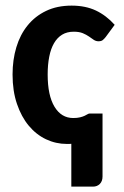

<svg xmlns="http://www.w3.org/2000/svg" viewBox="-20 -513 447 694"><path d="M361.8 -378.9Q356.4 -372.1 351.1 -367.9Q345.7 -363.8 335.9 -363.8Q326.7 -363.8 318.8 -369.1Q311 -374.5 301.5 -381.1Q292 -387.7 279.1 -393.1Q266.1 -398.4 246.6 -398.4Q222.2 -398.4 204.6 -387.7Q187 -377 175.3 -356.9Q163.6 -336.9 158 -308.1Q152.3 -279.3 152.3 -243.7Q152.3 -168 177 -127.2Q201.7 -86.4 244.6 -86.4Q259.3 -86.4 269.3 -88.9Q279.3 -91.3 285.9 -94.5Q292.5 -97.7 296.4 -100.1Q300.3 -102.5 303.2 -102.5H350.6V125Q350.6 142.1 340.8 151.9Q331.1 161.6 315.9 161.6H237.8V6.8Q233.9 7.3 229.7 7.3Q225.6 7.3 221.7 7.3Q182.1 7.3 146.5 -9.5Q110.8 -26.4 84 -58.6Q57.1 -90.8 41.3 -137.5Q25.4 -184.1 25.4 -243.7Q25.4 -296.9 39.1 -342.3Q52.7 -387.7 79.8 -421.1Q106.9 -454.6 146.7 -473.6Q186.5 -492.7 238.8 -492.7Q289.1 -492.7 326.7 -474.9Q364.3 -457 394.5 -423.3Z"/></svg>

Font: Carlito
Style: Bold
Weight: 700
Designer: Lukasz Dziedzic
Foundry: tyPoland Lukasz Dziedzic
Version: Version 1.104